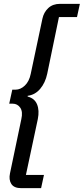

<svg xmlns="http://www.w3.org/2000/svg" viewBox="-20 -813 436 1000"><path d="M91 167Q53 167 39 145Q25 123 32 90L91 -192Q100 -231 85.5 -252Q71 -273 46 -273H28L44 -346H61Q87 -346 109.5 -367.5Q132 -389 140 -428L201 -716Q208 -749 231.5 -771Q255 -793 293 -793H396L381 -724H287L226 -429Q216 -382 189.5 -350.5Q163 -319 124 -314V-310Q160 -301 173 -269.5Q186 -238 177 -193L115 98H209L194 167Z"/></svg>

Font: Mona Sans Condensed Medium
Style: Italic
Weight: 500
Width: 3
Italic angle: -11.7°
Designer: Deni Anggara
Foundry: GitHub
Version: Version 1.001; ttfautohint (v1.8.4.7-5d5b);gftools[0.9.31]